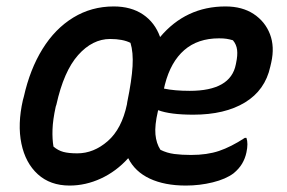

<svg xmlns="http://www.w3.org/2000/svg" viewBox="-20 -565 890 596"><path d="M333 -545Q387 -545 424 -520Q461 -495 477 -450Q557 -545 680 -545Q732 -545 767.5 -521.5Q803 -498 818 -459Q833 -420 822 -371L819 -358Q803 -285 740.5 -247Q678 -209 580 -209Q508 -209 471 -223L470 -219Q460 -176 462.5 -148Q465 -120 478 -100Q498 -90 521 -87Q544 -84 573 -84Q623 -84 660 -96.5Q697 -109 740 -137H745Q751 -120 745 -92Q741 -73 731.5 -57Q722 -41 705 -27Q681 -9 640.5 1Q600 11 557 11Q491 11 445 -10.5Q399 -32 378 -74Q341 -33 293.5 -11Q246 11 196 11Q136 11 97.5 -24Q59 -59 46.5 -119Q34 -179 51 -254L54 -265Q73 -350 112 -413Q151 -476 207.5 -510.5Q264 -545 333 -545ZM492 -303 489 -290Q522 -283 569 -283Q696 -283 712 -365L713 -370Q718 -393 716 -410Q714 -427 703 -440Q693 -443 683.5 -444.5Q674 -446 660 -446Q594 -446 552 -409.5Q510 -373 492 -303ZM153 -234Q144 -193 143 -163Q142 -133 146 -110Q160 -98 176.5 -93.5Q193 -89 220 -89Q271 -89 314.5 -127Q358 -165 374 -241L375 -248Q389 -316 391.5 -359.5Q394 -403 385 -432Q361 -444 322 -444Q267 -444 222.5 -394Q178 -344 155 -240Z"/></svg>

Font: Recursive Sn Csl St Med
Style: Italic
Weight: 500
Italic angle: -15°
Version: Version 1.079;hotconv 1.0.112;makeotfexe 2.5.65598; ttfautoh